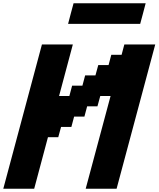

<svg xmlns="http://www.w3.org/2000/svg" viewBox="-20 -1145 962 1165"><path d="M500 0H687.5Q726.6 -146 804.7 -437.5Q882.8 -729 921.9 -875H734.4L717.8 -812.5H655.3L638.7 -750H576.2L559.1 -687.5H496.6L480 -625H417.5L400.9 -562.5H338.4L421.9 -875H234.4Q195.3 -729 117.2 -437.5Q39.1 -146 0 0H187.5L271 -312.5H333.5L350.6 -375H413.1L429.7 -437.5H492.2L508.8 -500H571.3L588.4 -562.5H650.9ZM393.1 -1000H830.6Q836.4 -1020.5 847.4 -1062.5Q858.4 -1104.5 863.8 -1125H426.3Q420.4 -1104 409.4 -1062.3Q398.4 -1020.5 393.1 -1000Z"/></svg>

Font: Faithful 32x
Style: SemiboldOblique
Weight: 400
Foundry: Faithful Resource Pack
Version: Version 1.0; January 27, 2023